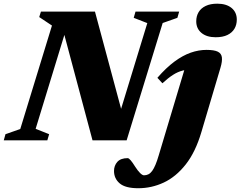

<svg xmlns="http://www.w3.org/2000/svg" viewBox="-52 -744 1276 1018"><path d="M608.5 -98.5 556 -55.5 729 -621.5 657 -649.5 666.5 -682.5H898L888.5 -649.5L810.5 -622L619.5 0H438.5L277.5 -603L309.5 -625L137 -61L208.5 -32.5L199 0H-32L-23 -32.5L55.5 -60L223.5 -608.5L156 -653.5L165 -682.5H451.5ZM988.5 -631Q988.5 -658.5 1001 -679.5Q1013.5 -700.5 1038.5 -712.5Q1063.5 -724.5 1100 -724.5Q1148 -724.5 1175.8 -701.8Q1203.5 -679 1203.5 -640Q1203.5 -612.5 1191 -591.5Q1178.5 -570.5 1153.8 -558.5Q1129 -546.5 1091.5 -546.5Q1044 -546.5 1016.2 -569.5Q988.5 -592.5 988.5 -631ZM1016 -44.5Q984.5 62.5 932.5 128.2Q880.5 194 816 224Q751.5 254 681.5 254Q612.5 254 582.5 228.2Q552.5 202.5 552.5 162.5Q552.5 134 570.2 114.2Q588 94.5 625 94.5Q631 94.5 640.8 105.8Q650.5 117 664.5 139.5Q678.5 161.5 690.8 173.5Q703 185.5 711.5 185.5Q724.5 185.5 735.2 180Q746 174.5 755 162Q764 149.5 772.5 129.2Q781 109 789.5 80L939 -418.5L977 -375.5Q943.5 -376.5 917.2 -370Q891 -363.5 865.5 -347.2Q840 -331 809 -302.5L782.5 -331.5Q829 -385 873 -417.5Q917 -450 959.2 -464.8Q1001.5 -479.5 1042.5 -479.5Q1083.5 -479.5 1102.8 -470Q1122 -460.5 1124.5 -439.5Q1127 -418.5 1117 -385Z"/></svg>

Font: Newsreader ExtraBold
Style: Italic
Weight: 800
Italic angle: -17°
Designer: Hugues Gentile
Foundry: Production Type
Version: Version 1.003